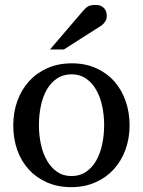

<svg xmlns="http://www.w3.org/2000/svg" viewBox="-20 -753 584 785"><path d="M405.8 -241.2Q405.8 -282.2 397.7 -319.8Q389.6 -357.4 373 -386.2Q356.4 -415 331.5 -432.1Q306.6 -449.2 272.9 -449.2Q238.3 -449.2 212.9 -432.1Q187.5 -415 171.1 -386.2Q154.8 -357.4 147 -319.8Q139.2 -282.2 139.2 -241.2Q139.2 -200.7 147.2 -163.1Q155.3 -125.5 171.9 -96.7Q188.5 -67.9 213.4 -50.5Q238.3 -33.2 272 -33.2Q306.2 -33.2 331.5 -50.3Q356.9 -67.4 373.3 -96.2Q389.6 -125 397.7 -162.6Q405.8 -200.2 405.8 -241.2ZM509.8 -240.2Q509.8 -187 492.9 -140.9Q476.1 -94.7 445.1 -60.8Q414.1 -26.9 369.9 -7.3Q325.7 12.2 271 12.2Q216.3 12.2 172.4 -7.1Q128.4 -26.4 97.7 -60.1Q66.9 -93.8 50.5 -139.9Q34.2 -186 34.2 -240.2Q34.2 -293.5 50.8 -339.8Q67.4 -386.2 98.6 -420.7Q129.9 -455.1 174.1 -474.6Q218.3 -494.1 273.9 -494.1Q329.6 -494.1 373.5 -474.1Q417.5 -454.1 447.8 -419.7Q478 -385.3 493.9 -339.1Q509.8 -293 509.8 -240.2ZM416.5 -688Q416.5 -674.3 409.9 -664.6Q403.3 -654.8 393.6 -647.9L241.2 -550.8H184.6L317.4 -706.1Q323.2 -712.4 328.1 -717.5Q333 -722.7 338.9 -726.1Q344.7 -729.5 352.3 -731.2Q359.9 -732.9 370.6 -732.9Q383.8 -732.9 392.6 -728.8Q401.4 -724.6 406.7 -718.3Q412.1 -711.9 414.3 -703.9Q416.5 -695.8 416.5 -688Z"/></svg>

Font: Charis SIL Am
Style: Regular
Weight: 400
Foundry: SIL International
Version: Version 5.000